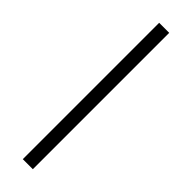

<svg xmlns="http://www.w3.org/2000/svg" viewBox="-307 -698 905 905"><g transform="rotate(45 145.5 -245.5)"><path d="M112 209V-700H179V209Z"/></g></svg>

Font: Red Hat Text VF
Style: Regular
Weight: 300
Designer: Pentagram, MCKL
Foundry: Pentagram, MCKL
Version: Version 1.023